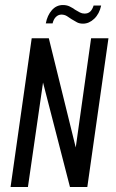

<svg xmlns="http://www.w3.org/2000/svg" viewBox="-20 -743 460 763"><path d="M22 0 106 -591H174L281 -157L342 -591H411L327 0H258L151 -415L91 0ZM310 -649Q296 -649 286.5 -654Q277 -659 264 -667Q256 -673 246 -679Q236 -685 224 -685Q212 -685 202.5 -676Q193 -667 189 -650H162Q168 -682 186 -702.5Q204 -723 230 -723Q245 -723 256.5 -717.5Q268 -712 279 -704Q289 -698 297.5 -693.5Q306 -689 316 -689Q330 -689 338.5 -697Q347 -705 352 -721H382Q375 -688 354.5 -668.5Q334 -649 310 -649Z"/></svg>

Font: Alumni Sans Medium
Style: Italic
Weight: 500
Italic angle: -8°
Designer: Robert E. Leuschke
Foundry: Robert E. Leuschke
Version: Version 1.016